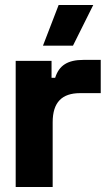

<svg xmlns="http://www.w3.org/2000/svg" viewBox="-20 -751 444 771"><path d="M43 0H191.5V-260C191.5 -340.5 229 -377 302 -377H384.5V-510.5H315C252 -510.5 217 -488.5 201.5 -438.5H187V-506.5H43ZM215.5 -731 152.5 -567.5H273L354.5 -731Z"/></svg>

Font: MCL Standard Bold
Style: Regular
Weight: 700
Designer: Květoslav Bartoš
Foundry: Florian Karsten
Version: Version 1.001;Glyphs 3.2.3 (3260)